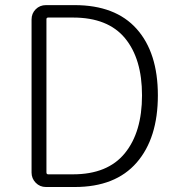

<svg xmlns="http://www.w3.org/2000/svg" viewBox="-20 -749 712 769"><path d="M164.1 0Q139.6 0 123 -17.1Q106.4 -34.2 106.4 -57.6V-670.9Q106.4 -695.3 123 -711.9Q139.6 -728.5 164.1 -728.5H278.3Q442.4 -728.5 527.3 -633.3Q612.3 -538.1 612.3 -367.2Q612.3 -195.3 527.3 -97.7Q442.4 0 279.3 0ZM166 -58.6Q166 -50.8 172.9 -50.8H272.5Q411.1 -50.8 480 -135.3Q548.8 -219.7 548.8 -367.2Q548.8 -513.7 480.5 -596.2Q412.1 -678.7 272.5 -678.7H172.9Q166 -678.7 166 -671.9Z"/></svg>

Font: Gen Jyuu Gothic Light
Style: Regular
Weight: 200
Designer: [Source Han Sans]
Ryoko NISHIZUKA  (kana & ideographs); Paul D. Hunt (Latin, Greek & Cyrillic); Wenlong ZHANG  (bopomofo
Version: Version 1.002.20150607